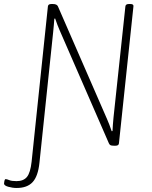

<svg xmlns="http://www.w3.org/2000/svg" viewBox="-78 -722 753 954"><path d="M5 212Q-16 212 -37 206Q-58 200 -58 190Q-58 185 -56 176.5Q-54 168 -50 168Q-44 168 -32 173Q-20 178 4 178Q39 178 56 157Q73 136 79 82L160 -690Q161 -702 177 -702H185Q205 -702 210 -690L454 -130Q460 -116 465.5 -102Q471 -88 477 -70L481 -71Q482 -88 483 -103.5Q484 -119 486 -138L545 -690Q546 -702 562 -702H570Q587 -702 585 -690L513 -10Q512 2 496 2H488Q476 2 471 -0.5Q466 -3 463 -10L219 -570Q213 -584 207.5 -598Q202 -612 196 -630L192 -629Q191 -612 189.5 -597.5Q188 -583 186 -561L118 87Q111 154 84 183Q57 212 5 212Z"/></svg>

Font: Asap Semi Condensed Semi Condensed Thin
Style: Italic
Weight: 100
Width: 4
Italic angle: -6°
Designer: Pablo Cosgaya
Foundry: Omnibus-Type
Version: Version 3.001; ttfautohint (v1.8.4.7-5d5b)